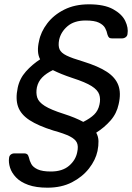

<svg xmlns="http://www.w3.org/2000/svg" viewBox="-20 -730 612 890"><path d="M200 140Q147 140 111 127Q75 114 54.5 92.5Q34 71 26.5 47Q19 23 22 2Q23 -8 30 -13.5Q37 -19 47 -19H93Q101 -19 106 -15Q111 -11 114 0Q117 15 125 30Q133 45 154.5 55Q176 65 216 65Q269 65 300 38.5Q331 12 338 -25Q344 -52 336.5 -68.5Q329 -85 303.5 -98Q278 -111 227 -125Q157 -147 117 -173Q77 -199 64 -235Q51 -271 62 -323Q71 -366 100 -398.5Q129 -431 166 -455Q157 -472 156 -493.5Q155 -515 161 -540Q169 -582 199 -621.5Q229 -661 278 -685.5Q327 -710 392 -710Q463 -710 504 -687.5Q545 -665 560.5 -633Q576 -601 571 -572Q570 -563 562.5 -557.5Q555 -552 545 -552H499Q490 -552 485.5 -556Q481 -560 478 -570Q475 -586 467 -600.5Q459 -615 438.5 -625Q418 -635 377 -635Q324 -635 293 -608.5Q262 -582 254 -545Q249 -518 256 -501.5Q263 -485 288.5 -472.5Q314 -460 365 -445Q436 -423 475.5 -397Q515 -371 528.5 -335Q542 -299 530 -247Q521 -204 492.5 -171.5Q464 -139 426 -115Q436 -97 436.5 -76Q437 -55 432 -30Q423 12 392.5 51Q362 90 313.5 115Q265 140 200 140ZM366 -165Q398 -181 416.5 -199Q435 -217 441 -245Q447 -271 440 -292Q433 -313 404.5 -331Q376 -349 317 -368Q287 -378 265 -387Q243 -396 225 -405Q194 -390 175.5 -371Q157 -352 151 -325Q146 -299 152.5 -278Q159 -257 187.5 -239Q216 -221 276 -202Q329 -185 366 -165Z"/></svg>

Font: Rubik
Style: Italic
Weight: 400
Italic angle: -12°
Designer: Hubert and Fischer
Foundry: Hubert and Fischer
Version: Version 2.300;gftools[0.9.30]